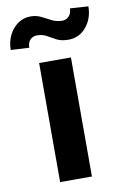

<svg xmlns="http://www.w3.org/2000/svg" viewBox="-132 -789 536 839"><g transform="rotate(-10 136.5 -370.0)"><path d="M206.5 -528.3V0H65.4V-528.3ZM239.3 -740.2 320.3 -734.9Q320.3 -681.6 289.1 -644Q257.8 -606.4 210 -606.4Q178.7 -606.4 158.4 -616.9Q138.2 -627.4 119.9 -638.2Q101.6 -648.9 75.7 -648.9Q58.6 -648.9 46.6 -636.7Q34.7 -624.5 34.7 -601.6L-46.9 -606Q-46.9 -641.1 -32.7 -670.4Q-18.6 -699.7 6.3 -717.5Q31.2 -735.4 63 -735.4Q89.4 -735.4 110.6 -724.6Q131.8 -713.9 152.3 -703.4Q172.9 -692.9 197.3 -692.9Q214.4 -692.9 226.8 -705.3Q239.3 -717.8 239.3 -740.2Z"/></g></svg>

Font: Vazirmatn FD
Style: Bold
Weight: 700
Designer: Saber Rastikerdar
Foundry: Saber Rastikerdar
Version: Version 33.001